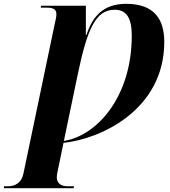

<svg xmlns="http://www.w3.org/2000/svg" viewBox="-89 -744 889 1004"><path d="M-69 240H296L298 230H263C243 230 208 224 208 181C208 177 209 164 214 144L243 3C433 -16 770 -167 770 -525C770 -644 717 -724 571 -724C449 -724 394 -656 363 -561H360V-714H126L124 -704H156C189 -704 206 -696 206 -668C206 -657 202 -641 197 -618L33 166C23 213 -12 230 -46 230H-68ZM245 -7 318 -357C368 -597 413 -693 511 -693C572 -693 600 -650 600 -558C600 -236 417 -34 245 -7Z"/></svg>

Font: Noto Serif Display ExtraBold
Style: Italic
Weight: 800
Italic angle: -12°
Designer: Monotype Design Team
Foundry: Monotype Imaging Inc.
Version: Version 2.009